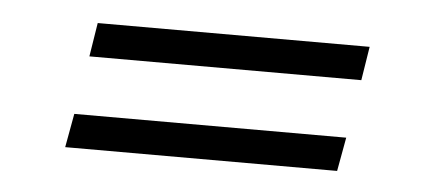

<svg xmlns="http://www.w3.org/2000/svg" viewBox="-28 -443 546 249"><g transform="rotate(5 245.0 -318.0)"><path d="M71 -280H425L417 -236H63ZM91 -400H445L438 -356H84Z"/></g></svg>

Font: Judson
Style: Italic
Weight: 400
Italic angle: -9.5°
Version: Version 20110429